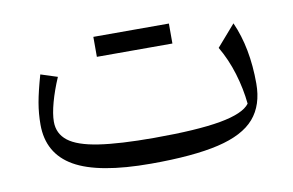

<svg xmlns="http://www.w3.org/2000/svg" viewBox="-56 -537 975 638"><g transform="rotate(-10 432.0 -218.0)"><path d="M757.3 -134.8Q752.4 -185.5 736.6 -237.8Q720.7 -290 694.8 -334L757.3 -405.8Q797.4 -316.4 797.4 -195.8Q797.4 -123 759 -78.6Q720.7 -34.2 635.3 -14.2Q549.8 5.9 407.2 5.9Q230.5 5.9 148.9 -41Q67.4 -87.9 67.4 -185.5Q67.4 -222.7 73.7 -259Q80.1 -295.4 95.7 -350.1L151.9 -332Q133.8 -290 123.3 -251.7Q112.8 -213.4 112.8 -187Q112.8 -147 144 -122.6Q175.3 -98.1 245.6 -87.4Q315.9 -76.7 432.1 -76.7Q576.7 -76.7 656 -90.8Q735.4 -105 757.3 -134.8ZM291 -375V-442.4H545.9V-375Z"/></g></svg>

Font: Pinar-DS3-FD Regular
Style: Regular
Weight: 400
Designer: Amin Abedi
Version: Version 3.000